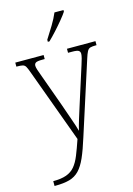

<svg xmlns="http://www.w3.org/2000/svg" viewBox="-146 -839 798 1152"><g transform="rotate(-15 253.0 -263.0)"><path d="M44 210Q94 210 126 198.5Q158 187 178.5 162.5Q199 138 215 98.5Q231 59 250 3L81 -458Q72 -483 65.5 -494Q59 -505 47 -508Q35 -511 10 -511H8V-536H184V-511H170Q138 -511 128.5 -505Q119 -499 119 -486Q119 -477 124.5 -460Q130 -443 142 -411L211 -220Q228 -170 245.5 -121Q263 -72 271 -42Q278 -72 289 -107.5Q300 -143 314 -187L388 -419Q395 -440 399.5 -457.5Q404 -475 404 -485Q404 -498 395 -504.5Q386 -511 354 -511H329V-536H506V-511H502Q479 -511 467 -507.5Q455 -504 447.5 -490Q440 -476 431 -447L287 1Q264 75 243.5 121.5Q223 168 198 194Q173 220 137.5 230Q102 240 47 240H44ZM229 -619Q251 -653 275 -692.5Q299 -732 313 -766H369V-756Q358 -739 335 -711Q312 -683 286 -654.5Q260 -626 239 -606H229Z"/></g></svg>

Font: Noto Serif Khmer SemiCondensed ExtraLight
Style: Regular
Weight: 200
Width: 4
Designer: Danh Hong and the Monotype Design Team
Foundry: Monotype Imaging Inc.
Version: Version 2.004; ttfautohint (v1.8.4.7-5d5b)